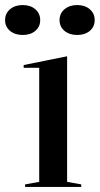

<svg xmlns="http://www.w3.org/2000/svg" viewBox="-55 -737 393 757"><path d="M43.9 0V-10L99.6 -20V-469.7H38.3V-480.7L209.6 -515V-20L265.2 -10V0ZM249.6 -717.1Q279.8 -717.1 299.1 -700.5Q318.3 -684 318.3 -657.6Q318.3 -631.6 299.1 -615.3Q279.8 -599.1 249.6 -599.1Q218.8 -599.1 199.3 -615.3Q179.8 -631.6 179.8 -657.6Q179.8 -684 199.3 -700.5Q218.8 -717.1 249.6 -717.1ZM34.8 -717.1Q65.1 -717.1 84.3 -700.5Q103.5 -684 103.5 -657.6Q103.5 -631.6 84.3 -615.3Q65.1 -599.1 34.8 -599.1Q4 -599.1 -15.5 -615.3Q-35 -631.6 -35 -657.6Q-35 -684 -15.5 -700.5Q4 -717.1 34.8 -717.1Z"/></svg>

Font: Kalnia Thin
Style: Regular
Weight: 100
Version: Version 1.105